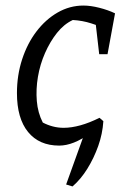

<svg xmlns="http://www.w3.org/2000/svg" viewBox="-20 -513 466 691"><path d="M241 158 218 151 290 -49 304 -33Q244 11 193 11Q121 11 81 -38Q41 -87 41 -178Q41 -242 59.5 -299Q78 -356 111 -399.5Q144 -443 187.5 -468Q231 -493 280 -493Q306 -493 337.5 -485Q369 -477 394 -465L368 -408Q339 -419 308 -429Q277 -439 242 -441Q210 -426 185 -394.5Q160 -363 142 -322Q124 -281 116.5 -236.5Q109 -192 112.5 -149.5Q116 -107 134 -72Q151 -63 170 -58Q189 -53 209 -53Q237 -53 269.5 -62Q302 -71 338 -89L352 -77Q349 -31 333.5 12.5Q318 56 294.5 94Q271 132 241 158ZM337 -318 320 -466 394 -465 367 -318Z"/></svg>

Font: Piazzolla 24pt
Style: Italic
Weight: 400
Italic angle: -11.3°
Designer: Juan Pablo del Peral
Foundry: Huerta Tipografica
Version: Version 2.005